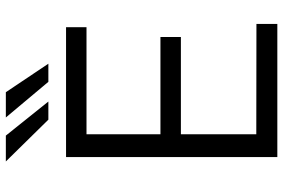

<svg xmlns="http://www.w3.org/2000/svg" viewBox="-176 -793 969 657"><g transform="rotate(-90 308.5 -464.5)"><path d="M99.5 0V-723H544V-653H177.5V-400H510.5V-330H177.5V-72L555 -71.5V0ZM321.5 -929 419 -783.5H357L235 -929ZM173 -929 289.5 -783.5H227.5L84.5 -929Z"/></g></svg>

Font: Public Sans Thin Light
Style: Regular
Weight: 300
Version: Version 1.007